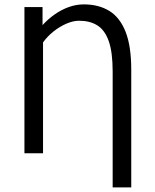

<svg xmlns="http://www.w3.org/2000/svg" viewBox="-20 -688 696 862"><path d="M485.8 153.2V-366.7Q485.8 -453.5 468.3 -503.2Q450.8 -552.8 417.2 -573.9Q383.7 -594.9 335.2 -594.9Q309 -594.9 279.1 -582.2Q249.1 -569.4 221.2 -547.5Q193.3 -525.7 173.2 -497.4V0H89.7V-656.3H171V-575.2Q194.7 -601.5 224.5 -622.6Q254.2 -643.7 287.8 -656Q321.5 -668.3 356.4 -668.3Q423 -668.3 470.8 -639Q518.5 -609.6 543.9 -545.1Q569.3 -480.5 569.3 -374V153.2Z"/></svg>

Font: SourceSans3VF
Style: Regular
Weight: 200
Designer: Paul D. Hunt
Foundry: Adobe
Version: Version 3.052;hotconv 1.1.0;makeotfexe 2.6.0